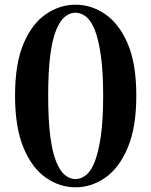

<svg xmlns="http://www.w3.org/2000/svg" viewBox="-20 -780 643 817"><path d="M301 17Q234 17 175 -24Q116 -65 80 -151.5Q44 -238 44 -373Q44 -509 80 -594Q116 -679 175 -719.5Q234 -760 301 -760Q369 -760 428 -719.5Q487 -679 523.5 -594Q560 -509 560 -373Q560 -238 523.5 -151.5Q487 -65 428 -24Q369 17 301 17ZM301 -18Q324 -18 345.5 -34.5Q367 -51 383 -91.5Q399 -132 409 -200.5Q419 -269 419 -373Q419 -476 409 -545Q399 -614 383 -653.5Q367 -693 345.5 -709.5Q324 -726 301 -726Q278 -726 257 -709.5Q236 -693 219.5 -653.5Q203 -614 194 -545.5Q185 -477 185 -373Q185 -269 194 -200Q203 -131 219.5 -91Q236 -51 257 -34.5Q278 -18 301 -18Z"/></svg>

Font: Noto Serif KR ExtraLight ExtraBold
Style: Regular
Weight: 800
Version: Version 2.003-H1;hotconv 1.1.1;makeotfexe 2.6.0